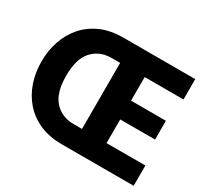

<svg xmlns="http://www.w3.org/2000/svg" viewBox="-148 -923 1186 1125"><g transform="rotate(30 445.0 -361.0)"><path d="M610.4 -584V-424.3H846.2V-297.4H610.4V-137.2H873V0H387.2Q301.8 0 237.1 -28.6Q172.4 -57.1 128.7 -107.2Q85 -157.2 63 -222.4Q41 -287.6 41 -361.3Q41 -434.6 63 -499.8Q85 -564.9 128.7 -615Q172.4 -665 237.1 -693.4Q301.8 -721.7 387.2 -721.7H873V-584ZM444.3 -584H387.2Q306.6 -584 257.3 -529.8Q208 -475.6 208 -361.3Q208 -246.6 257.3 -191.9Q306.6 -137.2 387.2 -137.2H444.3Z"/></g></svg>

Font: Estedad-FD ExtraBold
Style: Regular
Weight: 800
Designer: Amin Abedi
Version: Version 7.3